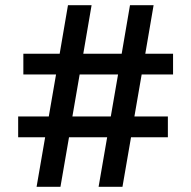

<svg xmlns="http://www.w3.org/2000/svg" viewBox="-20 -720 737 740"><path d="M526 -433 498 -271H627V-191H485L452 0H360L393 -191H246L213 0H121L154 -191H50V-271H168L196 -433H70V-513H210L242 -700H333L301 -513H449L481 -700H572L540 -513H647V-433ZM435 -433H287L259 -271H407Z"/></svg>

Font: Chakra Petch Medium
Style: Regular
Weight: 500
Designer: Katatrad Aksorn Co.,Ltd.
Foundry: Cadson Demak Co.,Ltd.
Version: Version 1.000; ttfautohint (v1.6)